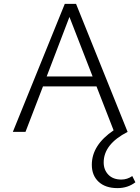

<svg xmlns="http://www.w3.org/2000/svg" viewBox="-20 -678 722 987"><path d="M660 227 676 259Q637 289 584 289Q522 289 487 256.5Q452 224 452 169Q452 68 564 -8L476 -234H201L111 0H46L313 -658H371L636 0Q513 63 513 157Q513 195 537 220Q561 245 604 245Q634 245 660 227ZM220 -285H456L337 -591Z"/></svg>

Font: EauTestSC Semilight
Style: Regular
Weight: 300
Designer: Christian Thalmann (Catharsis Fonts)
Version: Version 0.001;PS 000.001;hotconv 1.0.88;makeotf.lib2.5.64775